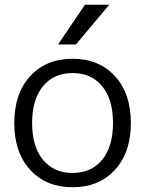

<svg xmlns="http://www.w3.org/2000/svg" viewBox="-20 -777 610 807"><path d="M299 -590H224L337 -757H439ZM107 -63Q40 -136 40 -260Q40 -384 107 -457Q174 -530 285 -530Q396 -530 463 -457Q530 -384 530 -260Q530 -136 463 -63Q396 10 285 10Q174 10 107 -63ZM160.5 -105.5Q206 -50 285 -50Q364 -50 409.5 -105.5Q455 -161 455 -260Q455 -359 409.5 -414.5Q364 -470 285 -470Q206 -470 160.5 -414.5Q115 -359 115 -260Q115 -161 160.5 -105.5Z"/></svg>

Font: Mplus 1p
Style: Regular
Weight: 400
Version: Version 1.061